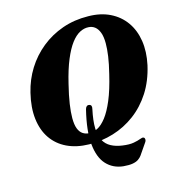

<svg xmlns="http://www.w3.org/2000/svg" viewBox="-128 -824 1038 1125"><g transform="rotate(-15 391.0 -262.0)"><path d="M356 -189.5Q358.5 -200.5 364.8 -206.2Q371 -212 380.5 -210Q390 -208 392.8 -201Q395.5 -194 392.5 -182Q378 -114.5 379.2 -69Q380.5 -23.5 396 5.2Q411.5 34 439.8 49.2Q468 64.5 507 70Q549 76 575.8 71Q602.5 66 617.5 60Q632.5 54 638.5 57Q645 59 646.2 68.2Q647.5 77.5 641 86.5L594 155Q586 166 573.2 175Q560.5 184 538.8 188Q517 192 482 189Q420 182.5 381 140.2Q342 98 333.8 16Q325.5 -66 356 -189.5ZM508.5 -713.5Q584 -713 640.5 -685.2Q697 -657.5 732 -608.2Q767 -559 777.5 -492.2Q788 -425.5 771 -346.5Q750.5 -256 706.8 -188Q663 -120 602.2 -74.8Q541.5 -29.5 469.5 -7.5Q397.5 14.5 321 13Q245 11.5 188.2 -15.8Q131.5 -43 97.2 -92.8Q63 -142.5 54.5 -212.5Q46 -282.5 67 -368.5Q85 -443.5 124.5 -506.8Q164 -570 222 -617Q280 -664 352.5 -689.5Q425 -715 508.5 -713.5ZM340.5 -50Q364.5 -49 390.5 -62.5Q416.5 -76 442.8 -109.8Q469 -143.5 494.2 -203.2Q519.5 -263 541 -354Q555.5 -412 561.8 -456.2Q568 -500.5 568 -533.5Q568 -574 558.5 -599.2Q549 -624.5 532.8 -637.2Q516.5 -650 494.5 -651Q468.5 -653 441.5 -639Q414.5 -625 389 -591.5Q363.5 -558 339.8 -501.2Q316 -444.5 296 -361Q279.5 -294.5 272.2 -245.2Q265 -196 265 -161Q265 -121 274.2 -97Q283.5 -73 300.5 -61.8Q317.5 -50.5 340.5 -50Z"/></g></svg>

Font: Fraunces ExtraBold
Style: Italic
Weight: 800
Italic angle: -16°
Version: Version 1.000;[b76b70a41]